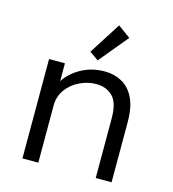

<svg xmlns="http://www.w3.org/2000/svg" viewBox="-103 -768 769 853"><g transform="rotate(15 281.5 -341.0)"><path d="M78 0V-457H151V-375Q178 -416 225.5 -442Q273 -468 332 -468Q376 -468 411.5 -448.5Q447 -429 467.5 -387Q488 -345 488 -276V0H415V-274Q415 -346 386 -375Q357 -404 310 -404Q272 -404 235 -386.5Q198 -369 174.5 -337Q151 -305 151 -262V0ZM288 -507 247 -536 340 -682 398 -640Z"/></g></svg>

Font: Inconsolata SemiExpanded
Style: Regular
Weight: 400
Width: 6
Monospace: yes
Designer: Raph Levien, Cyreal, Brenton Simpson
Foundry: Raph Levien, Cyreal, Google
Version: Version 3.100; ttfautohint (v1.8.4.7-5d5b)